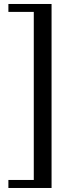

<svg xmlns="http://www.w3.org/2000/svg" viewBox="-20 -767 348 960"><path d="M22 172.9V132.8H148.9V-707.5H22V-747.1H237.8V172.9Z"/></svg>

Font: Elstob Medium
Style: Regular
Weight: 500
Designer: Peter S. Baker
Version: Version 1.015